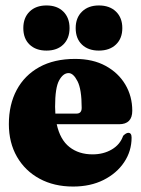

<svg xmlns="http://www.w3.org/2000/svg" viewBox="-20 -674 518 704"><path d="M465 -268Q465 -218.5 416.5 -218.5H188Q200.5 -161.5 234.8 -134.8Q269 -108 319.5 -108Q359.5 -108 390 -126Q420.5 -144 431.5 -176Q442.5 -187 450.5 -187Q462.5 -187 462.5 -169.5Q462.5 -120 435.2 -79.2Q408 -38.5 359.8 -14.2Q311.5 10 248 10Q178 10 125 -18.8Q72 -47.5 42.2 -99.2Q12.5 -151 12.5 -219Q12.5 -290.5 41.2 -344.2Q70 -398 124.2 -428Q178.5 -458 255.5 -458Q320.5 -458 367.2 -432.5Q414 -407 439.5 -364Q465 -321 465 -268ZM182 -282.5Q182 -269.5 183 -257.5H260.5Q279.5 -257.5 279.5 -278.5Q279.5 -346.5 264.2 -376.2Q249 -406 231.5 -406Q211.5 -406 196.8 -379.2Q182 -352.5 182 -282.5ZM150.5 -488.5Q111.5 -488.5 88.5 -510.5Q65.5 -532.5 65.5 -571Q65.5 -609 88.5 -631.5Q111.5 -654 150.5 -654Q189.5 -654 212.2 -631.5Q235 -609 235 -571Q235 -533 212.2 -510.8Q189.5 -488.5 150.5 -488.5ZM342.5 -488.5Q303.5 -488.5 280.5 -510.5Q257.5 -532.5 257.5 -571Q257.5 -609 280.8 -631.5Q304 -654 342.5 -654Q382 -654 405.2 -631.5Q428.5 -609 428.5 -571Q428.5 -533 405.2 -510.8Q382 -488.5 342.5 -488.5Z"/></svg>

Font: Fraunces 144pt Soft Black
Style: Regular
Weight: 900
Version: Version 1.000;[b76b70a41]